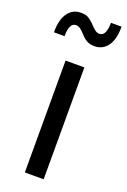

<svg xmlns="http://www.w3.org/2000/svg" viewBox="-176 -830 584 880"><g transform="rotate(20 115.5 -389.5)"><path d="M160 0H68.2V-545.6H160ZM256.4 -779.5Q256.4 -716.4 232.8 -684.6Q209.2 -652.8 169.7 -652.8Q150.3 -652.8 136.2 -659.2Q122.1 -665.6 107.2 -681Q91.8 -698.5 80.8 -706.7Q69.7 -714.9 58.5 -714.9Q41.5 -714.9 33.6 -697.9Q25.6 -681 25.6 -649.2H-26.2Q-26.2 -711.8 -2.6 -743.8Q21 -775.9 59.5 -775.9Q82.6 -775.9 94.9 -769.2Q107.2 -762.6 122.6 -747.7Q138.5 -730.3 149.2 -722.1Q160 -713.8 170.8 -713.8Q188.7 -713.8 196.7 -731.5Q204.6 -749.2 204.6 -779.5Z"/></g></svg>

Font: Myanmar Handwriting
Style: Regular
Weight: 400
Designer: Khon Soe Zaw Thu
Foundry: PaOh Unicode khonsoezawthu@gmail.com and @hotmail.com
Version: Version 1.30 November 9, 2016